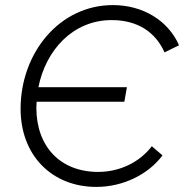

<svg xmlns="http://www.w3.org/2000/svg" viewBox="-20 -725 724 755"><path d="M359 10C465 10 564 -40 619 -114L577 -150C529 -87 451 -49 366 -49C217 -49 123 -149 123 -301L124 -325H469L479 -382H131C160 -528 267 -646 419 -646C522 -646 592 -598 627 -519L684 -547C641 -645 541 -705 424 -705C213 -705 61 -516 61 -297C61 -115 183 10 359 10Z"/></svg>

Font: Fixel Display 20240404 Light
Style: Italic
Weight: 300
Italic angle: -10°
Designer: AlfaBravo + MacPaw
Foundry: Kyrylo Tkachov, Marchela Mozhyna, Serhii Makarenko, Maria Weinstein, Zakhar Kryvoshyya
Version: Version 1.211;Glyphs 3.2 (3225)